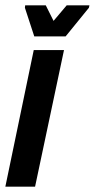

<svg xmlns="http://www.w3.org/2000/svg" viewBox="-37 -697 354 717"><path d="M-17 0 89 -510H202L94 0ZM91 -561 56 -668 57 -677H134L163 -619L212 -677H297L295 -668L208 -561Z"/></svg>

Font: Saira Ultra Condensed ExtraBold
Style: Italic
Weight: 800
Width: 1
Italic angle: -12°
Designer: Hector Gatti with collaboration of the Omnibus-Type team
Foundry: Omnibus-Type
Version: Version 1.001; ttfautohint (v1.8)